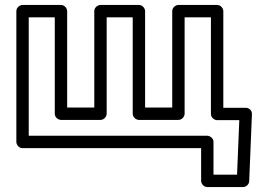

<svg xmlns="http://www.w3.org/2000/svg" viewBox="-20 -573 1067 775"><path d="M201.1 -503V-114C201.1 -98.9 215.4 -89 226.1 -89H385.6C400.7 -89 410.6 -103.3 410.6 -114V-503H515.7V-114C515.7 -98.9 530 -89 540.7 -89H700.2C715.3 -89 725.2 -103.3 725.2 -114V-503H831.4V-113C831.4 -97.9 845.7 -88 856.4 -88H945.9L936.9 132H841.8V0C841.8 -15.1 827.5 -25 816.8 -25H96V-503ZM251.1 -528C251.1 -538.7 241.2 -553 226.1 -553H71C60.3 -553 46 -543.1 46 -528V0C46 10.7 55.9 25 71 25H791.8V157C791.8 167.7 801.7 182 816.8 182H960.9C973.4 182 985.3 171.6 985.9 158L996.9 -112C997.5 -127.5 985.1 -138 971.9 -138H881.4V-528C881.4 -538.7 871.5 -553 856.4 -553H700.2C689.5 -553 675.2 -543.1 675.2 -528V-139H565.7V-528C565.7 -538.7 555.8 -553 540.7 -553H385.6C374.9 -553 360.6 -543.1 360.6 -528V-139H251.1Z"/></svg>

Font: Asimov
Style: WidOu
Weight: 500
Designer: Google
Version: Version 2.000980; 2014